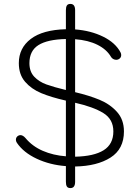

<svg xmlns="http://www.w3.org/2000/svg" viewBox="-20 -849 713 979"><path d="M363 0V78Q363 110 339 110Q326 110 321 102Q316 94 316 78V-2Q235 -8 167.5 -39.5Q100 -71 66 -121Q61 -129 61 -136Q61 -150 73 -157Q79 -160 84 -160Q97 -160 110 -145Q145 -103 198 -80Q251 -57 316 -52V-336Q241 -353 190.5 -374Q140 -395 108 -432Q76 -469 76 -527Q76 -604 137 -650.5Q198 -697 316 -700V-797Q316 -813 321 -821Q326 -829 339 -829Q363 -829 363 -797V-699Q443 -693 506 -662Q569 -631 595 -581Q598 -575 598 -568Q598 -554 585 -547Q579 -544 573 -544Q565 -544 557.5 -548Q550 -552 546 -559Q524 -597 477 -620.5Q430 -644 363 -649V-379Q435 -362 488 -340Q541 -318 576.5 -278.5Q612 -239 612 -179Q612 -89 543.5 -45.5Q475 -2 363 0ZM316 -390V-650Q222 -648 176 -619Q130 -590 130 -527Q130 -484 154.5 -458Q179 -432 216.5 -418.5Q254 -405 316 -390ZM558 -179Q558 -241 507 -272.5Q456 -304 363 -325V-50Q459 -52 508.5 -83Q558 -114 558 -179Z"/></svg>

Font: Kodchasan ExtraLight
Style: Regular
Weight: 275
Version: Version 1.000; ttfautohint (v1.6)